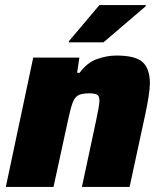

<svg xmlns="http://www.w3.org/2000/svg" viewBox="-20 -737 635 757"><path d="M3 0 111 -510H293L284 -450H294Q323 -490 362 -504Q401 -518 439 -518Q516 -518 543.5 -491Q571 -464 571 -409Q571 -389 566 -357Q561 -325 554 -292L491 0H303L359 -262Q364 -286 368 -307.5Q372 -329 372 -339Q372 -359 362.5 -364Q353 -369 331 -369Q302 -369 288 -361Q274 -353 266 -331Q258 -309 249 -267L191 0ZM251 -570 252 -575 372 -717H555L554 -712L388 -570Z"/></svg>

Font: Saira ExtraBold
Style: Italic
Weight: 800
Italic angle: -12°
Designer: Hector Gatti with collaboration of the Omnibus-Type team
Foundry: Omnibus-Type
Version: Version 1.100; ttfautohint (v1.8.3)